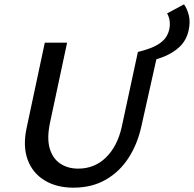

<svg xmlns="http://www.w3.org/2000/svg" viewBox="-20 -855 896 887"><path d="M319 12Q241 12 185.5 -22Q130 -56 107.5 -118Q85 -180 103 -264L187 -658H290L211 -288Q196 -217 209.5 -170Q223 -123 258 -99.5Q293 -76 341 -76Q417 -76 469.5 -127.5Q522 -179 542 -267L617 -615H710L633 -271Q615 -189 573.5 -125Q532 -61 468 -24.5Q404 12 319 12ZM623 -563 617 -615Q662 -626 691 -639.5Q720 -653 737 -671Q754 -689 761 -715Q766 -735 764 -755.5Q762 -776 752 -793L830 -835Q845 -814 852.5 -783.5Q860 -753 851 -713Q841 -669 810.5 -639.5Q780 -610 732.5 -591.5Q685 -573 623 -563Z"/></svg>

Font: Ysabeau Infant SemiBold
Style: Italic
Weight: 600
Italic angle: -12°
Designer: Christian Thalmann (Catharsis Fonts)
Version: Version 2.002; featfreeze: ss01,ss02,lnum